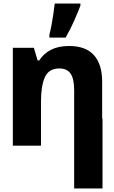

<svg xmlns="http://www.w3.org/2000/svg" viewBox="-20 -817 640 1077"><path d="M52 0V-549H170L191 -478H200Q225 -517 266.5 -538Q308 -559 368 -559Q461 -559 507 -507.5Q553 -456 553 -359V-152H555V240H396V0V-310Q396 -375 376 -404Q356 -433 313 -433Q254 -433 232 -384.5Q210 -336 210 -248V0ZM257 -622Q263 -645 269 -676.5Q275 -708 279.5 -740Q284 -772 287 -797H431V-785Q416 -746 395.5 -699.5Q375 -653 348 -606H257Z"/></svg>

Font: Noto Sans Mono ExtraBold
Style: Regular
Weight: 800
Designer: Monotype Design Team
Foundry: Monotype Imaging Inc.
Version: Version 2.014